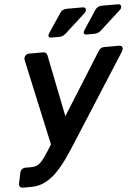

<svg xmlns="http://www.w3.org/2000/svg" viewBox="-82 -788 748 1025"><g transform="rotate(-5 292.0 -275.5)"><path d="M-1 190Q-12 190 -17 183.5Q-22 177 -20 166L-8 109Q-6 98 2.5 91.5Q11 85 21 85H52Q72 85 87 77Q102 69 116.5 50.5Q131 32 151 0L465 -501Q471 -510 478 -515Q485 -520 497 -520H577Q586 -520 590.5 -514.5Q595 -509 594 -501Q593 -495 586 -484L296 -30Q269 13 241.5 52.5Q214 92 183.5 123.5Q153 155 118.5 172.5Q84 190 43 190ZM171 -13 68 -484Q65 -498 69 -504Q72 -511 78.5 -515.5Q85 -520 93 -520H168Q180 -520 185 -514Q190 -508 191 -501L268 -119ZM408 -595Q393 -595 394 -608Q395 -611 397 -615Q399 -619 401 -622L467 -722Q474 -732 483 -736.5Q492 -741 508 -741H589Q607 -741 605 -725Q605 -717 597 -710L486 -609Q470 -595 452 -595ZM219 -595Q204 -595 205 -608Q206 -611 208 -615Q210 -619 212 -622L279 -722Q285 -732 294.5 -736.5Q304 -741 320 -741H400Q418 -741 416 -725Q416 -717 408 -710L297 -609Q281 -595 263 -595Z"/></g></svg>

Font: Rubik Medium
Style: Italic
Weight: 500
Italic angle: -12°
Designer: Hubert and Fischer
Foundry: Hubert and Fischer
Version: Version 2.300;gftools[0.9.30]